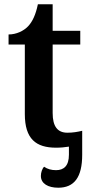

<svg xmlns="http://www.w3.org/2000/svg" viewBox="-20 -680 425 897"><path d="M242 10C263 10 284 8 302 5V43C302 95 278 115 242 115C220 115 202 110 186 99C177 108 171 126 171 142C171 178 205 197 252 197C327 197 364 148 364 43V-69C343 -64 321 -60 295 -60C249 -60 226 -89 226 -152V-472H355V-536H226V-660H157C147 -612 132 -579 111 -557C90 -535 56 -519 20 -519V-472H96V-147C96 -31 148 10 242 10Z"/></svg>

Font: Noto Serif SemiBold
Style: Regular
Weight: 600
Designer: Monotype Design Team
Foundry: Monotype Imaging Inc.
Version: Version 2.013